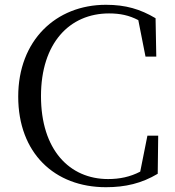

<svg xmlns="http://www.w3.org/2000/svg" viewBox="-20 -765 731 801"><path d="M422 16C503 16 571 0 638 -40L640 -199H595L565 -49C523 -27 479 -18 431 -18C270 -18 151 -140 151 -364C151 -585 270 -709 435 -709C481 -709 519 -701 557 -681L587 -529H632L629 -689C565 -727 504 -745 422 -745C213 -745 56 -596 56 -362C56 -127 207 16 422 16Z"/></svg>

Font: Noto Serif CJK TC
Style: Regular
Weight: 400
Designer: Ryoko NISHIZUKA 西塚涼子 (kana & ideographs); Frank Grießhammer (Latin, Greek & Cyrillic); Wenlong ZHANG 张文龙 (bopomofo); San
Foundry: Adobe
Version: Version 2.001;hotconv 1.1.0;makeotfexe 2.6.0